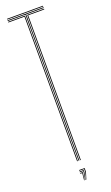

<svg xmlns="http://www.w3.org/2000/svg" viewBox="-174 -835 561 973"><g transform="rotate(-20 107.0 -348.5)"><path d="M10 -796V-800H204V-796ZM105 0V-788H10V-792H204V-788H109V0ZM97 0V-780H10V-784H101V0ZM113 0V-784H204V-780H117V0ZM106.8 103 117 65V49H91V45H121V65L109.2 103ZM102 103 109 65V57H91V53H113V65L104.2 103ZM97.2 103 101 65H91V61H105V65L99.5 103Z"/></g></svg>

Font: Big Shoulders Inline Display Thin
Style: Regular
Weight: 100
Designer: Patric King
Foundry: XO Type Co
Version: Version 1.000